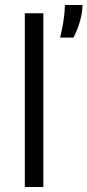

<svg xmlns="http://www.w3.org/2000/svg" viewBox="-20 -746 349 766"><path d="M79 0V-693H153V0ZM220 -596Q228 -630 232 -655.5Q236 -681 237.5 -698.5Q239 -716 239 -726H309Q309 -698 299.5 -663Q290 -628 273 -596Z"/></svg>

Font: Bricolage Grotesque 24pt Light
Style: Regular
Weight: 300
Designer: Mathieu Triay
Foundry: Atelier Triay
Version: Version 1.001;gftools[0.9.33.dev8+g029e19f]